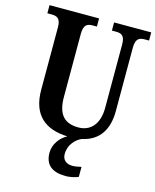

<svg xmlns="http://www.w3.org/2000/svg" viewBox="-137 -806 921 1138"><g transform="rotate(15 323.5 -237.0)"><path d="M379 240C397 240 435 234 454 224V163C433 168 415 171 399 171C365 171 338 153 338 115C338 57 377 19 412 3C518 -19 565 -97 565 -209V-597C565 -656 589 -664 621 -664H647V-714H419V-664H444C476 -664 499 -656 499 -601V-212C499 -112 450 -58 375 -58C295 -58 246 -97 246 -210V-597C246 -656 270 -664 302 -664H327V-714H23V-664H49C80 -664 105 -656 105 -601V-217C105 -60 191 5 326 10C284 32 249 78 249 130C249 206 294 240 379 240Z"/></g></svg>

Font: Noto Serif Tamil Condensed
Style: Bold Italic
Weight: 700
Width: 3
Italic angle: -12°
Designer: Indian Type Foundry, Tom Grace, and the Monotype Design Team
Foundry: Monotype Imaging Inc.
Version: Version 2.003